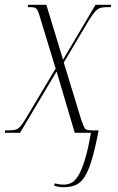

<svg xmlns="http://www.w3.org/2000/svg" viewBox="-27 -556 493 804"><path d="M239 228Q228 228 219.5 226.5Q211 225 200 222L202 212Q221 217 240 217Q255 217 270 210.5Q285 204 299 182.5Q313 161 327 117.5Q341 74 354 0H286L210 -257L57 0H-7L-5 -10H9Q27 -10 38 -13Q49 -16 59 -27.5Q69 -39 83 -63L206 -269L144 -472Q137 -497 132.5 -508Q128 -519 121.5 -522.5Q115 -526 102 -526H89L91 -536H167L237 -306L373 -536H439L437 -526H420Q405 -526 394 -523Q383 -520 372.5 -509Q362 -498 347 -474L240 -294L313 -55Q323 -26 328.5 -18Q334 -10 359 -10H386Q372 64 358 111Q344 158 328 183.5Q312 209 290.5 218.5Q269 228 239 228Z"/></svg>

Font: Noto Serif Display Condensed ExtraLight
Style: Italic
Weight: 200
Width: 3
Italic angle: -12°
Designer: Monotype Design Team
Foundry: Monotype Imaging Inc.
Version: Version 2.009